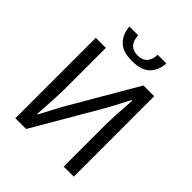

<svg xmlns="http://www.w3.org/2000/svg" viewBox="-253 -1089 1239 1239"><g transform="rotate(45 366.5 -469.5)"><path d="M100 0V-734H192V-352Q192 -298 180 -120H185L264 -269L535 -734H633V0H541V-385Q541 -436 553 -614H548L469 -465L198 0ZM202 -939H282Q287 -844 371 -844Q456 -844 460 -939H539Q536 -875 496.5 -834Q457 -793 371 -793Q285 -793 245.5 -834Q206 -875 202 -939Z"/></g></svg>

Font: Noto Sans SC
Style: Regular
Weight: 400
Designer: Ryoko NISHIZUKA  (kana, bopomofo & ideographs); Paul D. Hunt (Latin, Greek & Cyrillic); Sandoll Communications , Soo-you
Foundry: Adobe
Version: Version 2.002;hotconv 1.0.116;makeotfexe 2.5.65601